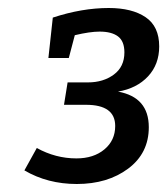

<svg xmlns="http://www.w3.org/2000/svg" viewBox="-20 -798 418 480"><path d="M352 -480Q352 -415 300.5 -376.5Q249 -338 172 -338Q99 -338 41 -372L72 -428Q119 -402 171 -402Q214 -402 241 -424.5Q268 -447 268 -483Q268 -536 195 -536H140L149 -592H200Q238 -592 264.5 -611.5Q291 -631 291 -667Q291 -695 275 -707Q259 -719 229 -719Q205 -719 167 -710L152 -653H101L112 -754Q185 -778 252 -778Q310 -778 344 -755Q378 -732 378 -682Q378 -637 350 -607Q322 -577 275 -569Q352 -555 352 -480Z"/></svg>

Font: Bitter Pro Medium
Style: Italic
Weight: 500
Italic angle: -9°
Designer: Sol Matas, and Bitter project Authors
Foundry: Sol Matas
Version: Version 1.010